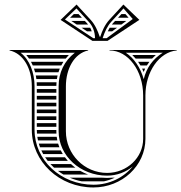

<svg xmlns="http://www.w3.org/2000/svg" viewBox="-20 -820 798 845"><path d="M293.5 -728C301.5 -722.7 309.6 -717.3 317.7 -712H367.7C366.1 -714 364.4 -716 362.7 -717.9L353.3 -728ZM338.9 -698 363.2 -682H383.6C381.9 -687.6 379.7 -692.9 377 -698ZM304.9 -758 288.3 -742H340.4C335.5 -747.3 330.6 -752.7 325.7 -758ZM472.3 -712H514.3L536.1 -728H486.7L477.3 -717.9C475.6 -716 473.9 -714.1 472.3 -712ZM462.7 -698C459.6 -692.9 456.8 -687.5 454.2 -682H473.4C480.7 -687.3 488 -692.7 495.2 -698ZM514.3 -758 499.6 -742H545.9L532 -758ZM418.9 -658C410.3 -684.2 398.3 -711.7 378.8 -732.8L316.9 -800L246.7 -732.5L386.9 -640H453.1L593.3 -732.5L523.1 -800L461.2 -732.8C441.7 -711.7 429.7 -684.2 421.1 -658ZM449.5 -652H431.8L432.5 -654.2C440.9 -679.7 452.4 -705.6 470 -724.7L523.6 -782.9L564.2 -736.3ZM390.5 -652 265.8 -734.3 316.4 -782.9 370 -724.7C388.9 -704.2 397.7 -680.1 398.2 -652ZM649.3 -562C654.5 -567.6 660 -572.9 665.9 -578H562.1C567.4 -572.9 572.4 -567.6 577.1 -562ZM637.5 -548H587.8C591.4 -542.8 594.8 -537.5 598 -532H626.5C629.9 -537.5 633.6 -542.9 637.5 -548ZM618.8 -518H605.5L612.2 -503.2ZM437.8 -22C454.5 -25.6 470.3 -31 485 -38H471.1C464.7 -37.3 458.2 -37 451.3 -37C443.8 -37 436.5 -37.3 429.2 -38H287C303.5 -31 320.9 -25.6 339.1 -22ZM218 -82H311.7C305 -87 298.5 -92.3 292.4 -98H201.8C206.9 -92.4 212.3 -87.1 218 -82ZM235 -68C242.7 -62.2 250.7 -56.9 259.1 -52H367.4C355.5 -56.4 344.1 -61.8 333.2 -68ZM147.1 -202H232.2C231.1 -207.3 230.2 -212.6 229.5 -218H144.2C145 -212.6 145.9 -207.3 147.1 -202ZM150.7 -188C152.3 -182.6 154 -177.3 156 -172H241.3C239.3 -177.2 237.4 -182.6 235.8 -188ZM161.9 -158C164.3 -152.6 167 -147.2 170 -142H256.3C253.1 -147.2 250.2 -152.5 247.5 -158ZM178.4 -128C182 -122.5 185.9 -117.2 189.9 -112H278.6C274 -117.1 269.7 -122.5 265.7 -128ZM142 -248C142 -242.6 142.2 -237.3 142.7 -232H228.3C228.1 -235.3 228 -238.6 228 -242V-248ZM142 -428V-412H228V-428ZM142 -398V-382H228V-398ZM142 -368V-352H228V-368ZM142 -338V-322H228V-338ZM142 -308V-292H228V-308ZM142 -278V-262H228V-278ZM107.9 -562H269.1C273.4 -567.5 278.1 -572.9 283.1 -578H95.6C100 -572.9 104.1 -567.6 107.9 -562ZM116.4 -548C119.3 -542.8 121.8 -537.5 124.2 -532H249.7C252.5 -537.5 255.6 -542.8 259 -548ZM129.6 -518C131.4 -512.8 133 -507.4 134.4 -502H237.3C239 -507.4 240.9 -512.8 243.1 -518ZM137.5 -488C138.5 -482.7 139.4 -477.4 140.1 -472H230.4C231.2 -477.4 232.2 -482.8 233.4 -488ZM141.4 -458C141.8 -452.7 142 -447.4 142 -442H228C228.1 -447.4 228.3 -452.7 228.7 -458ZM620 -209V-400C620 -504.8 681 -591 758 -598V-600H462V-598C543.7 -598 610 -509.3 610 -400V-209C610 -126.2 538.9 -59 451.3 -59C351.2 -59 270 -141 270 -242V-440C270 -517.1 306.3 -584.5 368 -598V-600H22V-598C83.7 -584.5 120 -517.1 120 -440V-249C120 -108.5 241 5 391 5C517 5 620 -90.6 620 -209ZM564.5 -87.8C525 -38.8 461.9 -7 391 -7C247 -7 132 -115.8 132 -249V-440C132 -500.8 110.1 -557 70.6 -588H309.4C262.4 -551.2 238 -499.9 238 -440V-242C238 -134.4 333.6 -47 451.3 -47C494.5 -47 534.3 -62.5 564.5 -87.8ZM696.5 -588C652.6 -560.4 624.6 -521.7 612.5 -471.3C598.5 -522 569.5 -564.4 533.5 -588Z"/></svg>

Font: SortefaxS02
Style: Medium
Weight: 500
Designer: gluk
Foundry: gluk
Version: Version 0.261